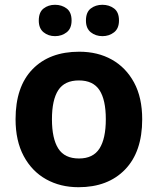

<svg xmlns="http://www.w3.org/2000/svg" viewBox="-20 -772 659 802"><path d="M574 -273.7Q574 -138 502.5 -64Q431 10 308 10Q232.1 10 172.8 -23.1Q113.4 -56.2 79.2 -119.8Q45 -183.4 45 -274Q45 -410 116 -483Q187 -556 311 -556Q388.4 -556 447.2 -523Q506 -490 540 -427.3Q574 -364.5 574 -273.7ZM197 -274Q197 -193 223.5 -151.5Q250 -110 309.9 -110Q369 -110 395.5 -151.5Q422 -193 422 -274Q422 -355 395.5 -395.5Q369 -436 309.5 -436Q250 -436 223.5 -395.5Q197 -355 197 -274ZM142 -686Q142 -721 162 -736.5Q182 -752 209.9 -752Q237.8 -752 258.4 -736.6Q279 -721.2 279 -686.4Q279 -653 258.4 -637Q237.8 -621 209.9 -621Q182 -621 162 -637.2Q142 -653.5 142 -686ZM339 -686Q339 -721 359.1 -736.5Q379.3 -752 407.6 -752Q436 -752 456.5 -736.6Q477 -721.2 477 -686.4Q477 -653 456.4 -637Q435.9 -621 408 -621Q379.5 -621 359.2 -637.2Q339 -653.5 339 -686Z"/></svg>

Font: Noto Sans Tai Tham
Style: Regular
Weight: 400
Designer: Monotype Design Team 2013. Revised by David WIlliams 2020
Foundry: Monotype Imaging Inc.
Version: Version 2.002